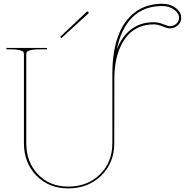

<svg xmlns="http://www.w3.org/2000/svg" viewBox="-20 -1020 1003 1042"><path d="M306.2 -819.8 450.2 -955.6Q454.1 -960 458.5 -955.6Q463.4 -950.7 459.5 -946.8L313 -813ZM613.8 -750Q639.2 -819.3 689.9 -859.4Q740.7 -899.4 814 -899.4Q839.4 -899.4 865.7 -888.7Q892.1 -877.9 901.4 -877.9Q922.4 -877.9 937 -891.4Q951.7 -904.8 951.7 -922.9Q951.7 -947.8 925.3 -967.5Q898.9 -987.3 860.4 -987.3Q760.3 -987.3 698.2 -925.8Q636.2 -864.3 613.8 -750ZM589.8 -620.1Q589.8 -735.4 619.4 -819.6Q648.9 -903.8 710.4 -951.7Q772 -999.5 860.4 -999.5Q903.3 -999.5 933.3 -977.1Q963.4 -954.6 963.4 -922.9Q963.4 -898.9 945.3 -882.6Q927.2 -866.2 901.4 -866.2Q887.2 -866.2 861.3 -877Q835.4 -887.7 814 -887.7Q771 -887.7 735.8 -872.8Q700.7 -857.9 675.8 -831.1Q650.9 -804.2 633.8 -766.8Q616.7 -729.5 608.6 -685.5Q600.6 -641.6 600.6 -591.3L600.1 -242.7Q600.1 -135.7 529.1 -66.7Q458 2.4 350.1 2.4Q245.1 2.4 177.5 -67.1Q109.9 -136.7 109.9 -242.7V-725.1Q109.9 -733.9 106 -739Q102.1 -744.1 84.7 -748.3Q67.4 -752.4 35.2 -752.4H15.1V-759.8H234.9V-752.4H197.3Q165 -752.4 147.7 -748.3Q130.4 -744.1 126.5 -739Q122.6 -733.9 122.6 -725.1V-242.7Q122.6 -140.1 186.3 -73.7Q250 -7.3 350.1 -7.3Q454.6 -7.3 522.2 -73.5Q589.8 -139.6 589.8 -242.7Z"/></svg>

Font: ZnikomitNo24
Style: Thin
Weight: 300
Designer: gluk
Foundry: gluk
Version: Version 0.55